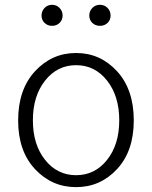

<svg xmlns="http://www.w3.org/2000/svg" viewBox="-20 -768 634 801"><path d="M55.7 -265.6Q55.7 -394.5 126 -470.7Q196.3 -546.9 297.4 -546.9Q398.4 -546.9 468.3 -470.7Q538.1 -394.5 538.1 -265.6Q538.1 -137.7 468.3 -62.5Q398.4 12.7 297.4 12.7Q196.3 12.7 126 -62.5Q55.7 -137.7 55.7 -265.6ZM168 -101.1Q218.8 -37.1 297.4 -37.1Q376 -37.1 426.8 -101.1Q477.5 -165 477.5 -266.1Q477.5 -367.2 426.8 -431.6Q376 -496.1 297.4 -496.1Q218.8 -496.1 168 -431.6Q117.2 -367.2 117.2 -266.1Q117.2 -165 168 -101.1ZM153.3 -703.1Q153.3 -721.7 166 -734.9Q178.7 -748 197.3 -748Q215.8 -748 228.5 -734.9Q241.2 -721.7 241.2 -703.1Q241.2 -684.6 228.5 -672.4Q215.8 -660.2 197.3 -660.2Q178.7 -660.2 166 -672.4Q153.3 -684.6 153.3 -703.1ZM352.5 -703.1Q352.5 -721.7 365.2 -734.9Q377.9 -748 397 -748Q416 -748 428.7 -734.9Q441.4 -721.7 441.4 -703.1Q441.4 -684.6 428.7 -672.4Q416 -660.2 397 -660.2Q377.9 -660.2 365.2 -672.4Q352.5 -684.6 352.5 -703.1Z"/></svg>

Font: Gen Jyuu Gothic Light
Style: Regular
Weight: 200
Designer: [Source Han Sans]
Ryoko NISHIZUKA  (kana & ideographs); Paul D. Hunt (Latin, Greek & Cyrillic); Wenlong ZHANG  (bopomofo
Version: Version 1.002.20150607